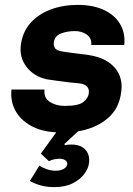

<svg xmlns="http://www.w3.org/2000/svg" viewBox="-20 -531 544 785"><path d="M141 146Q152 154 170.5 160.5Q189 167 207 167Q228 167 240.5 159.5Q253 152 255 141Q256 130 246.5 124Q237 118 224 118Q200 118 180 128L147 97L210 10Q148 7 105 -17.5Q62 -42 42 -80.5Q22 -119 27 -165H162Q158 -131 183.5 -114.5Q209 -98 245 -98Q302 -98 321.5 -114.5Q341 -131 343 -149Q348 -184 306 -190Q292 -191 265 -194Q238 -197 211 -201Q184 -205 170 -207Q118 -219 88.5 -257.5Q59 -296 65 -346Q72 -401 105 -437.5Q138 -474 188 -492.5Q238 -511 298 -511Q362 -511 406.5 -489.5Q451 -468 472 -431Q493 -394 488 -347H353Q356 -374 335.5 -389Q315 -404 286 -404Q255 -404 229 -394Q203 -384 200 -356Q198 -345 205 -334Q212 -323 244 -319Q250 -318 268 -315.5Q286 -313 308.5 -310.5Q331 -308 348 -305Q414 -294 448.5 -255Q483 -216 476 -158Q468 -87 419.5 -46.5Q371 -6 299 6L243 58L246 63Q252 61 259 60.5Q266 60 272 60Q310 60 329 81Q348 102 344 135Q342 156 325.5 179Q309 202 278 218Q247 234 202 234Q172 234 148 227.5Q124 221 102 209Z"/></svg>

Font: Haskoy ExtraBold
Style: Italic
Weight: 800
Designer: Ertekin Erdin
Foundry: Ertekin Erdin
Version: Version 2.000; ttfautohint (v1.8.4.7-5d5b)